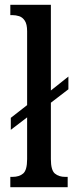

<svg xmlns="http://www.w3.org/2000/svg" viewBox="-20 -780 310 800"><path d="M23 0V-43H32Q60 -43 76.5 -57Q93 -71 93 -117V-291L25 -239V-289L93 -342V-650Q93 -679 83.5 -693.5Q74 -708 60 -712.5Q46 -717 32 -717H23V-760H192V-403L265 -461V-408L192 -352V-117Q192 -71 208.5 -57Q225 -43 252 -43H262V0Z"/></svg>

Font: Noto Serif Thai ExtraCondensed Medium
Style: Regular
Weight: 500
Width: 2
Designer: Monotype Design Team
Foundry: Monotype Imaging Inc.
Version: Version 2.002; ttfautohint (v1.8.4.7-5d5b)